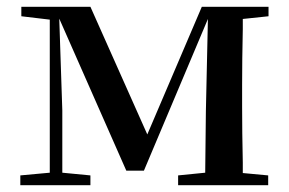

<svg xmlns="http://www.w3.org/2000/svg" viewBox="-20 -547 852 567"><path d="M353 -43 155 -492 164 -221V-37L247 -29V0H40V-29L127 -37V-489L43 -499V-527H247L415 -150L576 -527H773V-499L697 -491Q697 -478 697 -461Q696 -419 695.5 -374.5Q695 -330 695 -296V-232Q695 -198 695.5 -153Q696 -108 697 -67Q697 -50 697 -36L772 -29V0H506V-29L586 -37L588 -219L594 -491L405 -43Z"/></svg>

Font: Early Summer Mincho SemiBold
Style: Regular
Weight: 600
Designer: GuiWonder
Version: Version 1.002